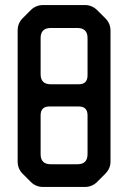

<svg xmlns="http://www.w3.org/2000/svg" viewBox="-20 -731 508 761"><path d="M102 -10Q122 10 151 10H316Q345 10 365 -10L397 -42Q418 -63 418 -91V-609Q418 -638 398 -658L366 -690Q345 -711 317 -711H152Q122 -711 102 -691L70 -659Q50 -639 50 -610V-91Q50 -62 70 -42ZM141 -437V-580Q141 -620 181 -620H287Q327 -620 327 -580V-432Q327 -397 292 -397H181Q141 -397 141 -437ZM141 -120V-274Q141 -309 176 -309H292Q327 -309 327 -274V-120Q327 -80 287 -80H181Q141 -80 141 -120Z"/></svg>

Font: WDXL Lubrifont JP N
Style: Regular
Weight: 400
Designer: [WDXL Lubrifont] Copyright 2020-2022 (c) NightFurySL2001, Skr-ZERO; [ZCOOL QingKe HuangYou] Copyright 2018-2022 (c) The 
Version: Version 2.001;hotconv 1.1.1;makeotfexe 2.6.0